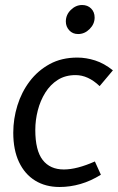

<svg xmlns="http://www.w3.org/2000/svg" viewBox="-20 -734 471 767"><path d="M378 -390Q355 -412 331 -423Q307 -434 282 -434Q241 -434 211 -415Q181 -396 161 -364Q141 -332 131 -293Q121 -254 121 -215Q121 -133 150.5 -95Q180 -57 235 -57Q261 -57 292 -65Q323 -73 359 -89L383 -36Q343 -11 301.5 1Q260 13 218 13Q162 13 120.5 -12.5Q79 -38 56 -86.5Q33 -135 33 -204Q33 -259 49.5 -312.5Q66 -366 98.5 -409Q131 -452 178.5 -478Q226 -504 289 -504Q324 -504 360 -492.5Q396 -481 431 -453ZM358 -664Q358 -638 338 -618Q318 -598 292 -598Q270 -598 256.5 -613Q243 -628 243 -648Q243 -675 263 -694.5Q283 -714 308 -714Q330 -714 344 -700Q358 -686 358 -664Z"/></svg>

Font: Rosario Medium
Style: Italic
Weight: 500
Italic angle: -8.05°
Version: Version 1.201